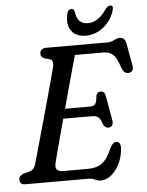

<svg xmlns="http://www.w3.org/2000/svg" viewBox="-60 -938 765 1002"><g transform="rotate(-5 322.5 -437.0)"><path d="M363.5 0H32.5Q16 0 10 -7.5Q4 -15 4 -26Q4 -37.5 11 -44.8Q18 -52 28.5 -56L56.5 -63Q70.5 -67 79.2 -75Q88 -83 93.5 -102.5Q97.5 -115 107.5 -151Q117.5 -187 131.5 -236.8Q145.5 -286.5 160.8 -341.2Q176 -396 190.2 -447.5Q204.5 -499 215 -538.2Q225.5 -577.5 230 -595.5Q239 -632 217.5 -638.5L191 -645.5Q170.5 -653.5 170.5 -670Q170.5 -700 204.5 -700H522Q544.5 -700 560.2 -709Q576 -718 591.5 -718Q617 -718 623 -685L644 -569Q647 -552 640.8 -542.8Q634.5 -533.5 622.5 -532Q609 -530.5 599.5 -538.5Q590 -546.5 583 -567Q568.5 -614.5 548.8 -632Q529 -649.5 500.5 -649.5H349.5Q343.5 -628 331.5 -585.2Q319.5 -542.5 304.5 -487.5Q289.5 -432.5 274 -374.5H406Q423.5 -374.5 432 -385Q440.5 -395.5 442.5 -427.5Q448 -447.5 465.5 -447.5Q478 -447.5 484 -440.8Q490 -434 491.5 -423L514.5 -292Q517 -273.5 509.8 -265Q502.5 -256.5 490.5 -256.5Q472 -256.5 463 -279Q453.5 -307.5 441.8 -315.5Q430 -323.5 409 -323.5H260Q245 -269 232.2 -221.2Q219.5 -173.5 210.8 -140Q202 -106.5 199.5 -95.5Q188.5 -51.5 236 -51.5H365.5Q411 -51.5 439.8 -72.2Q468.5 -93 493 -151.5Q506.5 -178.5 524.5 -178.5Q547.5 -178.5 547 -146Q545 -104 528 -67.2Q511 -30.5 484.2 -7.8Q457.5 15 427 15Q411 15 397.2 7.5Q383.5 0 363.5 0ZM432.5 -809Q486.5 -809 530 -874Q543.5 -890.5 554.5 -890.5Q575 -890.5 565.5 -862.5Q548.5 -809.5 507.2 -777.2Q466 -745 415.5 -745Q364.5 -745 340.5 -777.5Q316.5 -810 328 -863.5Q333 -890.5 353 -890.5Q364.5 -890.5 369 -874Q376 -809 432.5 -809Z"/></g></svg>

Font: Fraunces 72pt SuperSoft
Style: Italic
Weight: 400
Italic angle: -16°
Version: Version 1.000;[b76b70a41]